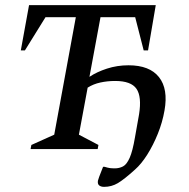

<svg xmlns="http://www.w3.org/2000/svg" viewBox="-20 -580 736 747"><path d="M99 0 102 -16 191 -56 275 -513H157L77 -384H61L93 -560H586L556 -384H539L506 -513H371L328 -281Q356 -300 396 -313Q436 -326 480 -326Q562 -326 598.5 -280Q635 -234 620 -150Q612 -104 594 -59.5Q576 -15 553 21.5Q530 58 505 80Q463 118 438.5 132.5Q414 147 385 147Q373 147 366 141.5Q359 136 361 123Q362 118 366 107.5Q370 97 381 69H387Q400 73 408 74Q416 75 427 75Q444 75 458.5 67.5Q473 60 484.5 34Q496 8 505 -45L521 -135Q532 -204 511 -234.5Q490 -265 428 -265Q398 -265 370.5 -259Q343 -253 321 -239L287 -56L363 -16L360 0Z"/></svg>

Font: Spectral SC Medium
Style: Italic
Weight: 500
Italic angle: -10°
Designer: Jean-Baptiste Levee
Foundry: Production Type
Version: Version 2.001